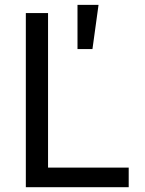

<svg xmlns="http://www.w3.org/2000/svg" viewBox="-20 -782 605 802"><path d="M87.9 -727.5H180.7V-82H517.6V0H87.9ZM303.7 -761.7H391.6L366.2 -577.1H303.7Z"/></svg>

Font: Raveo Variable
Style: Regular
Weight: 400
Designer: Jakub Foglar, Rasmus Andersson (Inter)
Foundry: Jakubfoglar.com
Version: Version 1.000;Glyphs 3.2.3 (3260)